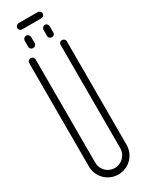

<svg xmlns="http://www.w3.org/2000/svg" viewBox="-363 -1509 1188 1555"><g transform="rotate(-30 231.0 -731.0)"><path d="M143 -1464C127 -1464 113 -1450 113 -1434C113 -1418 127 -1406 143 -1406H319H321C337 -1406 351 -1418 351 -1434C351 -1450 337 -1464 321 -1464H319ZM144 -1346C128 -1346 114 -1332 114 -1316V-1258C114 -1242 128 -1230 144 -1230C160 -1230 174 -1242 174 -1258V-1316C174 -1332 160 -1346 144 -1346ZM320 -1346C304 -1346 290 -1332 290 -1316V-1258C290 -1242 304 -1230 320 -1230C336 -1230 348 -1242 348 -1258V-1316C348 -1332 336 -1346 320 -1346ZM85 -1170C69 -1170 55 -1158 55 -1142V-174C55 -76 133 2 231 2C329 2 407 -76 407 -174V-1142C407 -1158 393 -1170 377 -1170C361 -1170 349 -1158 349 -1142V-174C349 -110 295 -58 231 -58C167 -58 115 -110 115 -174V-1142C115 -1158 101 -1170 85 -1170Z"/></g></svg>

Font: bauhaus_2017
Style: _regular
Weight: 400
Version: Version 1.0